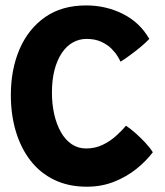

<svg xmlns="http://www.w3.org/2000/svg" viewBox="-20 -683 608 708"><path d="M543.5 -121.5Q518.5 -88.5 482.5 -59.8Q446.5 -31 400.5 -12.8Q354.5 5.5 300 5.5Q232.5 5.5 180.2 -19.8Q128 -45 92.5 -90.8Q57 -136.5 38.5 -198.2Q20 -260 20 -332.5Q20 -427 52.2 -501.8Q84.5 -576.5 146.2 -619.8Q208 -663 297.5 -663Q371 -663 433.5 -631.5Q496 -600 530.5 -539.5Q518.5 -526.5 499 -510.2Q479.5 -494 459.2 -479.2Q439 -464.5 424.5 -455.5Q422 -461.5 413.8 -475.2Q405.5 -489 390.8 -503.8Q376 -518.5 353.2 -529Q330.5 -539.5 299 -539.5Q272 -539.5 248.8 -526.5Q225.5 -513.5 208.2 -488Q191 -462.5 181.2 -425.8Q171.5 -389 171.5 -341.5Q171.5 -299 180 -261.5Q188.5 -224 204.8 -195.5Q221 -167 244.5 -151.2Q268 -135.5 297.5 -135.5Q329.5 -135.5 356.5 -148Q383.5 -160.5 405.5 -179.8Q427.5 -199 444.5 -219.5Q460.5 -209 480 -191.8Q499.5 -174.5 516.8 -155.8Q534 -137 543.5 -121.5Z"/></svg>

Font: Grandstander Thin SemiBold
Style: Regular
Weight: 600
Version: Version 1.200